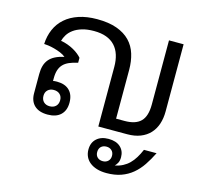

<svg xmlns="http://www.w3.org/2000/svg" viewBox="-112 -684 1099 1040"><g transform="rotate(15 437.5 -164.0)"><path d="M227.5 -84Q227.5 -104.5 214.6 -116.7Q201.7 -128.9 180.2 -128.9Q159.7 -128.9 146.7 -116.7Q133.8 -104.5 133.8 -84Q133.8 -62.5 146.7 -50Q159.7 -37.6 180.2 -37.6Q201.7 -37.6 214.6 -50Q227.5 -62.5 227.5 -84ZM463.9 0V-334Q463.9 -371.1 454.6 -400.6Q445.3 -430.2 426.3 -450.9Q407.2 -471.7 377.9 -482.7Q348.6 -493.7 308.1 -493.7Q269.5 -493.7 241.5 -485.1Q213.4 -476.6 194.3 -462.6Q175.3 -448.7 164.3 -431.2Q153.3 -413.6 148.9 -396Q168.5 -393.1 187 -386.2Q205.6 -379.4 221.4 -370.6Q237.3 -361.8 249.5 -351.8Q261.7 -341.8 269 -333V-305.2Q241.2 -299.3 220.9 -290.5Q200.7 -281.7 188 -268.3Q175.3 -254.9 169.2 -235.8Q163.1 -216.8 163.1 -190.9V-174.8Q165.5 -175.8 172.1 -176.3Q178.7 -176.8 185.1 -176.8Q230.5 -176.8 255.1 -152.6Q279.8 -128.4 279.8 -84Q279.8 -40 254.2 -15.6Q228.5 8.8 181.2 8.8Q132.8 8.8 106.9 -15.6Q81.1 -40 81.1 -84V-191.9Q81.1 -217.8 86.9 -238.3Q92.8 -258.8 105.7 -274.2Q118.7 -289.6 139.2 -300Q159.7 -310.5 189 -316.9Q176.8 -327.1 158.9 -334.5Q141.1 -341.8 122.8 -346.7Q104.5 -351.6 88.6 -353.8Q72.8 -356 64.9 -356Q66.9 -400.9 83.3 -438.5Q99.6 -476.1 130.4 -503.2Q161.1 -530.3 205.8 -545.2Q250.5 -560.1 308.1 -560.1Q373.5 -560.1 418.9 -543.7Q464.4 -527.3 492.7 -498Q521 -468.8 533.4 -428.2Q545.9 -387.7 545.9 -339.8V-65.9H593.8Q654.8 -65.9 683.8 -95Q712.9 -124 712.9 -189.9V-549.8H794.9V-172.9Q794.9 -134.3 784.2 -102.3Q773.4 -70.3 752.2 -47.6Q731 -24.9 699.5 -12.5Q668 0 626 0ZM570.8 232.4Q540.5 232.4 516.8 225.1Q493.2 217.8 477.1 204.8Q460.9 191.9 452.6 173.8Q444.3 155.8 444.3 134.3Q444.3 95.2 469 72.8Q493.7 50.3 535.6 50.3Q578.6 50.3 602.3 72Q626 93.8 626 128.9Q626 149.4 618.9 161.9Q611.8 174.3 604.5 180.7Q628.9 176.3 648.4 166Q668 155.8 683.6 140.4Q699.2 125 711.9 104.2Q724.6 83.5 735.4 58.1H806.2Q787.1 96.7 765.6 128.7Q744.1 160.6 716.3 183.8Q688.5 207 652.8 219.7Q617.2 232.4 570.8 232.4ZM493.7 134.8Q493.7 153.3 505.1 164.3Q516.6 175.3 535.6 175.3Q553.2 175.3 564.9 164.3Q576.7 153.3 576.7 134.8Q576.7 115.7 564.9 104.7Q553.2 93.8 535.6 93.8Q516.6 93.8 505.1 104.7Q493.7 115.7 493.7 134.8Z"/></g></svg>

Font: Noto Sans Southeast Asian
Style: Regular
Weight: 400
Designer: Monotype Design Team
Foundry: Monotype Imaging Inc.
Version: Version 1.06 uh; ttfautohint (v1.4.1)